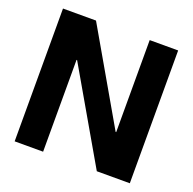

<svg xmlns="http://www.w3.org/2000/svg" viewBox="-124 -825 955 951"><g transform="rotate(20 353.5 -350.0)"><path d="M50 0V-700H224L504 -215H507V-700H657V0H483L203 -484H200V0Z"/></g></svg>

Font: DM Sans 9pt 36pt Black
Style: Regular
Weight: 900
Version: Version 4.004;gftools[0.9.30]